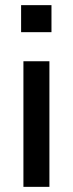

<svg xmlns="http://www.w3.org/2000/svg" viewBox="-20 -726 283 746"><path d="M62 -601V-706H180V-601ZM71 0V-488H172V0Z"/></svg>

Font: Nunito Sans SemiBold
Style: Regular
Weight: 600
Designer: Vernon Adams
Foundry: Vernon Adams
Version: Version 3.101; ttfautohint (v1.8.4.7-5d5b);gftools[0.9.27]